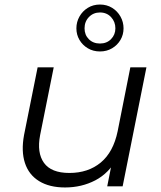

<svg xmlns="http://www.w3.org/2000/svg" viewBox="-20 -822 712 847"><path d="M267 5Q198 5 152.5 -23Q107 -51 90 -103Q73 -155 86 -226L146 -525H217L157 -226Q142 -148 174 -103.5Q206 -59 286 -59Q369 -59 424.5 -105Q480 -151 499 -243L555 -525H626L521 0H453L483 -151L498 -126Q461 -58 400.5 -26.5Q340 5 267 5ZM421 -595Q391 -595 367.5 -609Q344 -623 330.5 -646Q317 -669 317 -697Q317 -725 330.5 -749Q344 -773 367.5 -787.5Q391 -802 421 -802Q451 -802 474.5 -787.5Q498 -773 511.5 -749Q525 -725 525 -697Q525 -669 511.5 -646Q498 -623 474.5 -609Q451 -595 421 -595ZM421 -630Q451 -630 470 -649.5Q489 -669 489 -697Q489 -726 470 -746.5Q451 -767 421 -767Q392 -767 372.5 -747Q353 -727 353 -697Q353 -668 372 -649Q391 -630 421 -630Z"/></svg>

Font: MOST Montserrat
Style: Italic
Weight: 400
Italic angle: -11.3°
Designer: Julieta Ulanovsky
Foundry: Julieta Ulanovsky
Version: Version 8.000;March 11, 2024;FontCreator 15.0.0.2926 64-bit